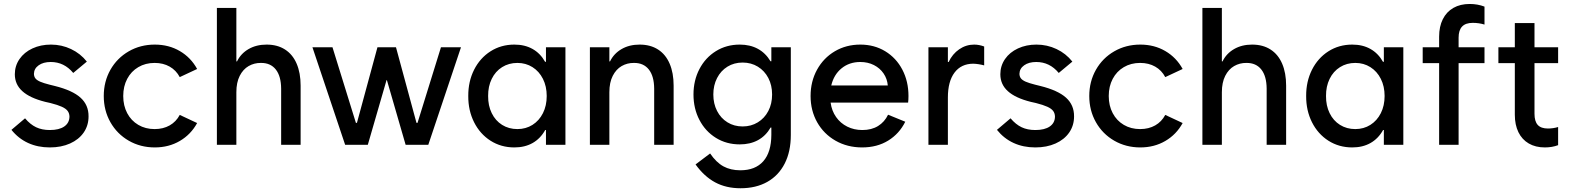

<svg xmlns="http://www.w3.org/2000/svg" viewBox="-20 -748 8111 992"><path d="M39.1 -77.1 109.4 -136.7Q136.2 -105 166.5 -90.6Q196.8 -76.2 237.3 -76.2Q285.6 -76.2 312 -94.5Q338.4 -112.8 338.9 -145.5Q338.4 -163.1 329.3 -175Q320.3 -187 299.3 -196.5Q278.3 -206.1 240.2 -215.8L213.9 -221.7Q134.3 -241.7 95.5 -276.9Q56.6 -312 56.6 -364.3Q56.6 -407.7 80.8 -442.9Q105 -478 147.7 -497.8Q190.4 -517.6 243.2 -517.6Q298.3 -517.6 346.9 -494.6Q395.5 -471.7 428.7 -429.7L358.4 -371.1Q311.5 -427.7 242.2 -427.7Q203.6 -427.7 179.7 -410.6Q155.8 -393.6 155.3 -366.2Q155.8 -352.1 163.1 -342.8Q170.4 -333.5 187.7 -325.9Q205.1 -318.4 236.3 -310.5L263.7 -303.7Q354 -281.2 396 -243.4Q438 -205.6 437.5 -146.5Q437.5 -99.6 412.4 -63.2Q387.2 -26.9 341.8 -6.6Q296.4 13.7 237.3 13.7Q175.3 13.7 125.2 -9.3Q75.2 -32.2 39.1 -77.1Z M516.1 -252Q516.1 -326.7 550.5 -387.5Q585 -448.2 645.3 -482.9Q705.6 -517.6 779.8 -517.6Q852.1 -517.6 909.2 -484.1Q966.3 -450.7 998.5 -391.6L908.7 -349.6Q890.1 -384.8 856.7 -403.8Q823.2 -422.9 778.8 -422.9Q731.4 -422.9 694.6 -401.1Q657.7 -379.4 637.2 -340.6Q616.7 -301.8 616.7 -252Q616.7 -202.1 637.2 -163.3Q657.7 -124.5 694.6 -102.8Q731.4 -81.1 778.8 -81.1Q823.2 -81.1 856.7 -100.1Q890.1 -119.1 908.7 -154.3L998.5 -112.3Q966.3 -53.2 909.2 -19.8Q852.1 13.7 779.8 13.7Q705.6 13.7 645.3 -21Q585 -55.7 550.5 -116.5Q516.1 -177.2 516.1 -252Z M1100.6 -707H1201.2V-430.7H1204.6Q1224.1 -471.2 1264.2 -494.4Q1304.2 -517.6 1357.4 -517.6Q1413.1 -517.6 1452.6 -492.2Q1492.2 -466.8 1512.7 -418.9Q1533.2 -371.1 1533.2 -305.7V0H1432.6V-290Q1432.1 -354.5 1405 -388.9Q1377.9 -423.3 1328.1 -422.9Q1293.5 -423.3 1264.6 -406.7Q1235.8 -390.1 1218.5 -356Q1201.2 -321.8 1201.2 -271.5V0H1100.6Z M1594.2 -503.9H1697.8L1818.8 -113.3H1824.2L1930.2 -503.9H2025.9L2131.8 -113.3H2137.2L2258.3 -503.9H2361.8L2192.9 0H2075.7L1979 -334H1977.1L1880.4 0H1763.2Z M2804.7 -252Q2804.7 -301.8 2785.2 -340.6Q2765.6 -379.4 2731.2 -401.1Q2696.8 -422.9 2653.3 -422.9Q2608.9 -422.9 2574.2 -401.1Q2539.6 -379.4 2520.5 -340.3Q2501.5 -301.3 2502 -252Q2501.5 -202.6 2520.5 -163.6Q2539.6 -124.5 2574.2 -102.8Q2608.9 -81.1 2653.3 -81.1Q2696.8 -81.1 2731.2 -102.8Q2765.6 -124.5 2785.2 -163.3Q2804.7 -202.1 2804.7 -252ZM2800.8 0V-76.2H2796.9Q2772 -31.7 2731.7 -9Q2691.4 13.7 2637.7 13.7Q2568.8 13.7 2514.4 -21Q2460 -55.7 2429.4 -116.5Q2398.9 -177.2 2399.4 -252Q2398.9 -326.7 2429.4 -387.5Q2460 -448.2 2514.4 -482.9Q2568.8 -517.6 2637.7 -517.6Q2691.4 -517.6 2731.4 -495.1Q2771.5 -472.7 2796.4 -428.7H2800.8V-503.9H2901.4V0Z M3027.8 -503.9H3128.4V-430.7H3131.8Q3151.4 -471.2 3191.4 -494.4Q3231.4 -517.6 3284.7 -517.6Q3340.3 -517.6 3379.9 -492.2Q3419.4 -466.8 3439.9 -418.9Q3460.4 -371.1 3460.4 -305.7V0H3359.9V-290Q3359.4 -354.5 3332.3 -388.9Q3305.2 -423.3 3255.4 -422.9Q3220.7 -423.3 3191.9 -406.7Q3163.1 -390.1 3145.8 -356Q3128.4 -321.8 3128.4 -271.5V0H3027.8Z M3969.2 -259.8Q3969.2 -307.6 3949.7 -345Q3930.2 -382.3 3895.5 -403.6Q3860.8 -424.8 3816.9 -424.8Q3772.9 -424.8 3738.5 -403.6Q3704.1 -382.3 3684.8 -344.7Q3665.5 -307.1 3665.5 -259.8Q3665.5 -212.4 3684.8 -174.8Q3704.1 -137.2 3738.5 -116Q3772.9 -94.7 3816.9 -94.7Q3860.8 -94.7 3895.5 -116Q3930.2 -137.2 3949.7 -174.6Q3969.2 -211.9 3969.2 -259.8ZM3573.7 101.6 3648.9 44.9Q3680.7 91.3 3717.8 111.6Q3754.9 131.8 3805.2 131.8Q3882.3 131.8 3923.6 85.2Q3964.8 38.6 3965.3 -50.8V-88.9H3961.4Q3936.5 -45.9 3896.2 -23.9Q3856 -2 3802.2 -2Q3733.4 -2 3679 -35.6Q3624.5 -69.3 3593.8 -128.2Q3563 -187 3563 -259.8Q3563 -332.5 3593.8 -391.4Q3624.5 -450.2 3679 -483.9Q3733.4 -517.6 3802.2 -517.6Q3855.5 -517.6 3895.5 -495.8Q3935.5 -474.1 3960.9 -431.6H3965.3V-503.9H4065.9V-50.8Q4065.9 35.2 4034.2 97.2Q4002.4 159.2 3944.1 191.9Q3885.7 224.6 3806.2 224.6Q3731.4 224.6 3674.8 194.1Q3618.2 163.6 3573.7 101.6Z M4168 -252Q4168 -327.1 4201.4 -387.9Q4234.9 -448.7 4293.5 -483.2Q4352.1 -517.6 4424.8 -517.6Q4497.1 -517.6 4553.7 -483.2Q4610.4 -448.7 4642.1 -388.2Q4673.8 -327.6 4673.8 -252Q4673.8 -232.9 4671.9 -217.8H4271.5Q4277.3 -175.3 4299.8 -143.3Q4322.3 -111.3 4357.4 -93.8Q4392.6 -76.2 4435.5 -76.2Q4482.9 -76.2 4516.6 -96.9Q4550.3 -117.7 4568.4 -155.3L4657.2 -119.1Q4626.5 -57.1 4569.1 -21.7Q4511.7 13.7 4434.6 13.7Q4357.9 13.7 4297.1 -21Q4236.3 -55.7 4202.1 -116.2Q4168 -176.8 4168 -252ZM4566.9 -306.6Q4564 -340.8 4545.2 -368.4Q4526.4 -396 4495.1 -411.9Q4463.9 -427.7 4424.8 -427.7Q4368.2 -427.7 4328.1 -395Q4288.1 -362.3 4274.9 -306.6Z M4776.9 -503.9H4877.4V-427.7H4881.3Q4900.9 -469.2 4936 -493.4Q4971.2 -517.6 5013.2 -517.6Q5038.6 -517.6 5064.9 -507.8V-410.2Q5035.6 -418 5008.3 -418.9Q4945.8 -418.5 4911.6 -372.8Q4877.4 -327.1 4877.4 -244.1V0H4776.9Z M5130.9 -77.1 5201.2 -136.7Q5228 -105 5258.3 -90.6Q5288.6 -76.2 5329.1 -76.2Q5377.4 -76.2 5403.8 -94.5Q5430.2 -112.8 5430.7 -145.5Q5430.2 -163.1 5421.1 -175Q5412.1 -187 5391.1 -196.5Q5370.1 -206.1 5332 -215.8L5305.7 -221.7Q5226.1 -241.7 5187.3 -276.9Q5148.4 -312 5148.4 -364.3Q5148.4 -407.7 5172.6 -442.9Q5196.8 -478 5239.5 -497.8Q5282.2 -517.6 5335 -517.6Q5390.1 -517.6 5438.7 -494.6Q5487.3 -471.7 5520.5 -429.7L5450.2 -371.1Q5403.3 -427.7 5334 -427.7Q5295.4 -427.7 5271.5 -410.6Q5247.6 -393.6 5247.1 -366.2Q5247.6 -352.1 5254.9 -342.8Q5262.2 -333.5 5279.5 -325.9Q5296.9 -318.4 5328.1 -310.5L5355.5 -303.7Q5445.8 -281.2 5487.8 -243.4Q5529.8 -205.6 5529.3 -146.5Q5529.3 -99.6 5504.2 -63.2Q5479 -26.9 5433.6 -6.6Q5388.2 13.7 5329.1 13.7Q5267.1 13.7 5217 -9.3Q5167 -32.2 5130.9 -77.1Z M5607.9 -252Q5607.9 -326.7 5642.3 -387.5Q5676.8 -448.2 5737.1 -482.9Q5797.4 -517.6 5871.6 -517.6Q5943.8 -517.6 6001 -484.1Q6058.1 -450.7 6090.3 -391.6L6000.5 -349.6Q5981.9 -384.8 5948.5 -403.8Q5915 -422.9 5870.6 -422.9Q5823.2 -422.9 5786.4 -401.1Q5749.5 -379.4 5729 -340.6Q5708.5 -301.8 5708.5 -252Q5708.5 -202.1 5729 -163.3Q5749.5 -124.5 5786.4 -102.8Q5823.2 -81.1 5870.6 -81.1Q5915 -81.1 5948.5 -100.1Q5981.9 -119.1 6000.5 -154.3L6090.3 -112.3Q6058.1 -53.2 6001 -19.8Q5943.8 13.7 5871.6 13.7Q5797.4 13.7 5737.1 -21Q5676.8 -55.7 5642.3 -116.5Q5607.9 -177.2 5607.9 -252Z M6192.4 -707H6293V-430.7H6296.4Q6315.9 -471.2 6356 -494.4Q6396 -517.6 6449.2 -517.6Q6504.9 -517.6 6544.4 -492.2Q6584 -466.8 6604.5 -418.9Q6625 -371.1 6625 -305.7V0H6524.4V-290Q6523.9 -354.5 6496.8 -388.9Q6469.7 -423.3 6419.9 -422.9Q6385.3 -423.3 6356.4 -406.7Q6327.6 -390.1 6310.3 -356Q6293 -321.8 6293 -271.5V0H6192.4Z M7133.8 -252Q7133.8 -301.8 7114.3 -340.6Q7094.7 -379.4 7060.3 -401.1Q7025.9 -422.9 6982.4 -422.9Q6938 -422.9 6903.3 -401.1Q6868.7 -379.4 6849.6 -340.3Q6830.6 -301.3 6831.1 -252Q6830.6 -202.6 6849.6 -163.6Q6868.7 -124.5 6903.3 -102.8Q6938 -81.1 6982.4 -81.1Q7025.9 -81.1 7060.3 -102.8Q7094.7 -124.5 7114.3 -163.3Q7133.8 -202.1 7133.8 -252ZM7129.9 0V-76.2H7126Q7101.1 -31.7 7060.8 -9Q7020.5 13.7 6966.8 13.7Q6897.9 13.7 6843.5 -21Q6789.1 -55.7 6758.5 -116.5Q6728 -177.2 6728.5 -252Q6728 -326.7 6758.5 -387.5Q6789.1 -448.2 6843.5 -482.9Q6897.9 -517.6 6966.8 -517.6Q7020.5 -517.6 7060.5 -495.1Q7100.6 -472.7 7125.5 -428.7H7129.9V-503.9H7230.5V0Z M7330.6 -503.9H7415.5V-558.6Q7415.5 -610.8 7434.6 -648.9Q7453.6 -687 7489.3 -707.3Q7524.9 -727.5 7573.7 -727.5Q7614.3 -727.5 7649.9 -713.9V-621.1Q7621.1 -629.9 7589.4 -629.9Q7552.2 -629.9 7534.2 -610.8Q7516.1 -591.8 7516.1 -553.7V-503.9H7649.9V-421.9H7516.1V0H7415.5V-421.9H7330.6Z M7721.7 -503.9H7806.6V-628.9H7908.2V-503.9H8030.3V-421.9H7908.2V-160.2Q7908.2 -121.1 7925 -102.5Q7941.9 -84 7977.5 -84Q8005.4 -84 8030.3 -91.8V2Q7999.5 13.7 7961.9 13.7Q7913.6 13.7 7878.7 -6.6Q7843.8 -26.9 7825.2 -64.9Q7806.6 -103 7806.6 -155.3V-421.9H7721.7Z"/></svg>

Font: Wanted Sans Medium
Style: Regular
Weight: 500
Designer: Original Design by Kil Hyung-jin and Kang Hanbin, Wanted Lab, Inc; Hangeul from Source Han Sans by Jang Soo-young and Ka
Foundry: Wanted Lab, Inc.
Version: Version 1.001